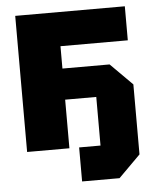

<svg xmlns="http://www.w3.org/2000/svg" viewBox="-51 -604 637 787"><g transform="rotate(-5 267.5 -210.0)"><path d="M41 0V-560H492V-420H215V-328H409L499 -238V50L409 140H255V0H343V-200H215V0Z"/></g></svg>

Font: Tektur SemiCondensed
Style: Bold
Weight: 700
Width: 4
Designer: Adam Jagosz
Foundry: Adam Jagosz
Version: Version 1.005;gftools[0.9.30]